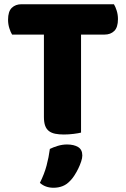

<svg xmlns="http://www.w3.org/2000/svg" viewBox="-20 -629 596 905"><path d="M37 -466Q30 -477 24 -496Q18 -515 18 -536Q18 -575 35.5 -592Q53 -609 81 -609H517Q524 -598 530 -579Q536 -560 536 -539Q536 -500 518.5 -483Q501 -466 473 -466H362V-4Q351 -1 327.5 2Q304 5 281 5Q258 5 240.5 1.5Q223 -2 211 -11Q199 -20 193 -36Q187 -52 187 -78V-466ZM311 223Q294 241 274.5 248.5Q255 256 232 256Q194 256 168 233Q189 191 199.5 151.5Q210 112 215 73Q231 65 252.5 58.5Q274 52 296 52Q328 52 348 64Q368 76 368 104Q368 116 362.5 132.5Q357 149 349 165.5Q341 182 331 197.5Q321 213 311 223Z"/></svg>

Font: Baloo Chettan
Style: Regular
Weight: 400
Designer: Maithili Shingre and Ek Type
Foundry: Ek Type
Version: Version 1.443;PS 1.000;hotconv 16.6.51;makeotf.lib2.5.65220;